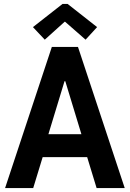

<svg xmlns="http://www.w3.org/2000/svg" viewBox="-20 -959 662 979"><path d="M5.9 0 244.3 -719.7H377.6L616 0H472.6L413.5 -193.7L403.8 -246.1L312.9 -544.9H309L218.1 -246.1L208.5 -193.7L149.3 0ZM145.3 -157.9V-274.6H476.1V-157.9ZM208.3 -756.7 148 -820.8 298.7 -938.9H324.8L475.1 -820.8L416.4 -756.7L311.7 -848.3H309.9Z"/></svg>

Font: Reddit Sans Condensed
Style: Regular
Weight: 400
Designer: Stephen Hutchings
Foundry: Reddit
Version: Version 1.014